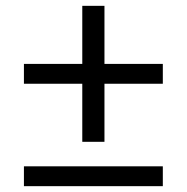

<svg xmlns="http://www.w3.org/2000/svg" viewBox="-20 -638 640 658"><path d="M262 -152V-351H62V-419H262V-618H338V-419H538V-351H338V-152ZM62 0V-68H538V0Z"/></svg>

Font: IBM Plex Mono
Style: Regular
Weight: 400
Monospace: yes
Designer: Mike Abbink, Paul van der Laan, Pieter van Rosmalen
Foundry: Bold Monday
Version: Version 2.3